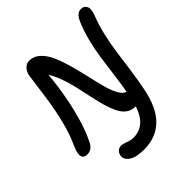

<svg xmlns="http://www.w3.org/2000/svg" viewBox="-257 -870 1290 1290"><g transform="rotate(-45 387.5 -225.5)"><path d="M361.8 258.8Q288.6 258.8 251.5 234.1Q214.4 209.5 221.2 172.9Q225.6 152.3 238.8 141.1Q252 129.9 270 129.9Q287.1 129.9 315.2 140.9Q343.3 151.9 367.2 151.9Q482.4 151.9 527.8 13.2H522.9Q486.3 13.2 458.7 -7.8Q431.2 -28.8 413.6 -65.9Q396 -103 383.1 -149.2Q370.1 -195.3 358.6 -250.2Q347.2 -305.2 335.4 -356.7Q323.7 -408.2 304.9 -461.2Q286.1 -514.2 262.2 -551.8Q253.9 -447.3 232.9 -341.8Q194.3 -147.5 136.2 -34.2Q126 -12.7 108.9 -0.2Q91.8 12.2 69.8 12.2Q19 12.2 29.8 -43.9Q33.2 -60.5 43.5 -85.2Q53.7 -109.9 65.2 -136Q76.7 -162.1 92.8 -217Q108.9 -272 123 -341.8Q136.7 -409.2 151.1 -519.8Q165.5 -630.4 167 -638.2Q173.3 -669.9 191.9 -689.9Q210.4 -710 237.8 -710Q281.2 -710 315.4 -678Q349.6 -646 371.6 -594.5Q393.6 -543 410.9 -480.2Q428.2 -417.5 442.6 -353.3Q457 -289.1 471.4 -234.9Q485.8 -180.7 506.6 -143.3Q527.3 -106 553.2 -99.1Q563 -156.2 575 -247.1Q586.9 -337.9 595 -394.5Q603 -451.2 621.3 -523.4Q639.6 -595.7 665 -653.8Q678.7 -683.6 693.6 -696.8Q708.5 -710 729 -710Q752 -710 763.9 -695.6Q775.9 -681.2 774.7 -661.4Q773.4 -641.6 766.1 -621.1Q739.3 -553.7 721.4 -477.1Q703.6 -400.4 695.6 -339.4Q687.5 -278.3 674.8 -187.7Q662.1 -97.2 647.9 -26.9Q618.2 121.6 545.7 190.2Q473.1 258.8 361.8 258.8Z"/></g></svg>

Font: Shantell Sans Irregular
Style: Italic
Weight: 500
Italic angle: -11.31°
Designer: Stephen Nixon, Anya Danilova, Shantell Martin
Foundry: Arrow Type
Version: Version 1.006;[9816181b4]